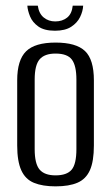

<svg xmlns="http://www.w3.org/2000/svg" viewBox="-20 -654 393 681"><path d="M177 7Q131 7 100.5 -5.5Q70 -18 55.5 -50Q41 -82 41 -138V-369Q41 -441 72.5 -472Q104 -503 177 -503Q250 -503 281.5 -473Q313 -443 313 -369V-138Q313 -82 299 -50.5Q285 -19 255 -6Q225 7 177 7ZM177 -32Q217 -32 234 -52Q251 -72 251 -125V-372Q251 -421 235 -442.5Q219 -464 177 -464Q138 -464 120.5 -443.5Q103 -423 103 -372V-125Q103 -73 120.5 -52.5Q138 -32 177 -32ZM175 -545Q137 -545 116 -560Q95 -575 86.5 -596Q78 -617 77 -634H114Q118 -606 135 -592Q152 -578 176 -578Q201 -578 218 -591.5Q235 -605 238 -634H275Q274 -614 264 -593.5Q254 -573 232.5 -559Q211 -545 175 -545Z"/></svg>

Font: Alumni Sans
Style: Regular
Weight: 400
Designer: Robert E. Leuschke
Foundry: Robert E. Leuschke
Version: Version 1.018